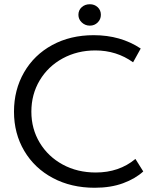

<svg xmlns="http://www.w3.org/2000/svg" viewBox="-20 -876 713 906"><path d="M46 -349Q46 -452 93.5 -534.5Q141 -617 226.5 -663.5Q312 -710 422 -710Q549 -710 644 -647L608 -582Q530 -638 430 -638Q345 -638 276 -600.5Q207 -563 167.5 -497Q128 -431 128 -349Q128 -268 167.5 -202.5Q207 -137 276 -99.5Q345 -62 432 -62Q542 -62 619 -126L656 -67Q619 -33 561 -11.5Q503 10 427 10Q316 10 229.5 -36Q143 -82 94.5 -164Q46 -246 46 -349ZM350 -806Q350 -828 365.5 -842Q381 -856 404 -856Q426 -856 441 -842Q456 -828 456 -806Q456 -785 441 -770Q426 -755 404 -755Q382 -755 366 -770Q350 -785 350 -806Z"/></svg>

Font: Tilda Sans
Style: Regular
Weight: 400
Designer: ParaType Ltd
Foundry: ParaType Ltd
Version: Version 1.002W